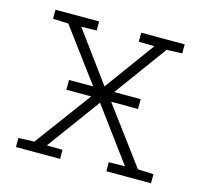

<svg xmlns="http://www.w3.org/2000/svg" viewBox="-83 -619 749 710"><g transform="rotate(15 291.5 -264.0)"><path d="M35.6 0V-34.7L96.2 -37.1L268.6 -270L104.5 -491.2L45.4 -493.7V-528.3H212.4V-493.7L153.8 -492.2L293.9 -301.3L433.6 -492.7L373.5 -493.7V-528.3H540V-493.7L480.5 -491.2L319.3 -270.5L492.7 -37.1L552.7 -34.7V0H381.8V-34.7L443.4 -35.6L293.5 -238.8L144.5 -35.6L204.6 -34.7V0ZM160.9 -252.9V-290.5H435.2V-252.9Z"/></g></svg>

Font: Roboto Slab ExtraLight
Style: Regular
Weight: 250
Designer: Google
Version: Version 2.000; ttfautohint (v1.8.1.43-b0c9)